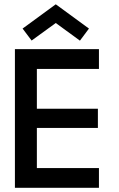

<svg xmlns="http://www.w3.org/2000/svg" viewBox="-20 -894 568 914"><path d="M51 -660H451V-566H155.5V-376.5H446V-285H155.5V-94H451V0H51ZM130.5 -701 87.5 -758 245.5 -873.5 403.5 -758 360.5 -700.5 245.5 -784.5Z"/></svg>

Font: League Spartan Medium
Style: Regular
Weight: 500
Foundry: The League of Moveable Type
Version: Version 2.002